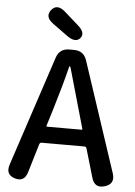

<svg xmlns="http://www.w3.org/2000/svg" viewBox="-63 -1011 747 1062"><g transform="rotate(5 311.0 -480.0)"><path d="M59 -1Q6 -18 25 -75L227 -686Q244 -737 298 -737H324Q378 -737 395 -686L597 -76Q616 -18 560 -1Q504 17 487 -41L440 -201Q437 -210 427 -210H191Q181 -210 178 -201L130 -41Q113 16 59 -1ZM209 -306Q208 -301 213 -301H404Q409 -301 408 -306L314 -636Q311 -645 308.5 -645Q306 -645 304 -636Q279 -535 238 -400ZM354 -806Q329 -776 281 -810L197 -871Q148 -906 178 -945Q209 -984 255 -944L333 -875Q378 -836 354 -806Z"/></g></svg>

Font: Resource Han Rounded JP Medium
Style: Regular
Weight: 500
Designer: Cyano Hao (round all glyphs); Ryoko NISHIZUKA 西塚涼子 (kana, bopomofo & ideographs); Paul D. Hunt (Latin, Greek & Cyrillic)
Foundry: Cyano Hao
Version: 0.990